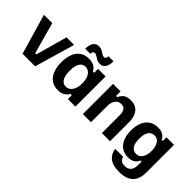

<svg xmlns="http://www.w3.org/2000/svg" viewBox="-12 -1383 2249 2249"><g transform="rotate(45 1112.5 -258.5)"><path d="M362.5 0H154.2L10 -495V-500H146.7L254.2 -110H274.2L382.5 -500H506.7V-495Z M748.3 10Q678.3 10 633.3 -23.8Q588.3 -57.5 566.7 -116.7Q545 -175.8 545 -250.8Q545 -328.3 567.1 -386.7Q589.2 -445 634.2 -477.5Q679.2 -510 747.5 -510Q800 -510 833.8 -489.6Q867.5 -469.2 885 -435H905V-500H1030V0H905V-65H885Q867.5 -33.3 834.2 -11.7Q800.8 10 748.3 10ZM783.3 -85Q834.2 -85 864.6 -129.6Q895 -174.2 895 -250Q895 -326.7 864.6 -370.8Q834.2 -415 783.3 -415Q737.5 -415 711.3 -373.8Q685 -332.5 685 -250Q685 -167.5 711.3 -126.2Q737.5 -85 783.3 -85ZM715.8 -560.8H630.8Q630.8 -594.2 639.6 -625Q648.3 -655.8 669.6 -675.8Q690.8 -695.8 727.5 -695.8Q758.3 -695.8 780 -683.3Q801.7 -670.8 819.6 -658.3Q837.5 -645.8 855.8 -645.8Q871.7 -645.8 878.8 -657.1Q885.8 -668.3 885.8 -690.8H970.8Q970.8 -657.5 962.1 -626.2Q953.3 -595 932.9 -575.4Q912.5 -555.8 875.8 -555.8Q845 -555.8 822.5 -568.3Q800 -580.8 782.5 -593.3Q765 -605.8 747.5 -605.8Q734.2 -605.8 725 -595.4Q715.8 -585 715.8 -560.8Z M1288.3 0H1153.3V-500H1278.3V-425H1298.3Q1313.3 -462.5 1344.6 -487.5Q1375.8 -512.5 1436.7 -512.5Q1520 -512.5 1561.7 -460Q1603.3 -407.5 1603.3 -317.5V0H1468.3V-295Q1468.3 -346.7 1450 -374.6Q1431.7 -402.5 1390 -402.5Q1341.7 -402.5 1315 -364.6Q1288.3 -326.7 1288.3 -270Z M1931.7 179.2Q1861.7 179.2 1818.8 162.1Q1775.8 145 1752.9 119.2Q1730 93.3 1720.8 66.7Q1711.7 40 1710 20H1841.7Q1845.8 44.2 1865 64.2Q1884.2 84.2 1930 84.2Q1981.7 84.2 2007.5 53.8Q2033.3 23.3 2033.3 -32.5V-91.7H2013.3Q2001.7 -55.8 1970 -35.4Q1938.3 -15 1886.7 -15Q1789.2 -15 1737.9 -82.9Q1686.7 -150.8 1686.7 -264.2Q1686.7 -336.7 1709.2 -392.9Q1731.7 -449.2 1776.7 -480.8Q1821.7 -512.5 1889.2 -512.5Q1940.8 -512.5 1972.1 -492.9Q2003.3 -473.3 2018.3 -440H2038.3V-500H2163.3V-37.5Q2163.3 65.8 2106.7 122.5Q2050 179.2 1931.7 179.2ZM1923.3 -110Q1972.5 -110 2000.4 -151.7Q2028.3 -193.3 2028.3 -264.2Q2028.3 -335 2000.4 -376.2Q1972.5 -417.5 1923.3 -417.5Q1877.5 -417.5 1850.4 -379.2Q1823.3 -340.8 1823.3 -264.2Q1823.3 -185.8 1850.4 -147.9Q1877.5 -110 1923.3 -110Z"/></g></svg>

Font: Familjen Grotesk Variable
Style: Regular
Weight: 400
Designer: Anders Wikstroem, Jonas Baeckman, Matilda Gysing, Kristian Moeller
Foundry: Familjen STHLM AB
Version: Version 2.000